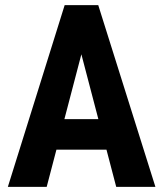

<svg xmlns="http://www.w3.org/2000/svg" viewBox="-20 -731 637 751"><path d="M396.5 -145.5H200.7L162.6 0H10.7L232.9 -710.9H364.3L587.9 0H434.6ZM231.9 -265.1H364.7L298.3 -518.6Z"/></svg>

Font: TypoPRO Roboto
Style: Bold
Weight: 700
Designer: Google
Version: Version 2.136; 2016